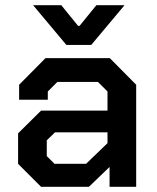

<svg xmlns="http://www.w3.org/2000/svg" viewBox="-20 -723 607 743"><path d="M50 -89V-207L139 -295H396V-369L359 -406H202L165 -369V-337H54V-395L156 -498H405L507 -395V0H404V-77L324 0H139ZM313 -89 396 -169V-211H193L161 -180V-119L191 -89ZM108 -703H217L282 -623H288L353 -703H462L333 -549H237Z"/></svg>

Font: Chakra Petch SemiBold
Style: Regular
Weight: 600
Designer: Katatrad Aksorn Co.,Ltd.
Foundry: Cadson Demak Co.,Ltd.
Version: Version 1.000; ttfautohint (v1.6)